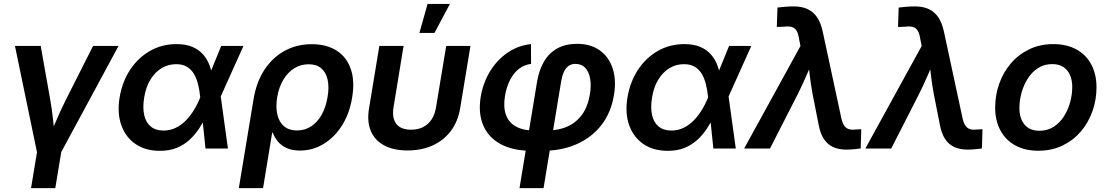

<svg xmlns="http://www.w3.org/2000/svg" viewBox="-20 -766 5706 990"><path d="M172.4 26.9 57.1 -529.3H189.9L239.7 -248Q248 -201.2 252.9 -153.8Q257.8 -106.4 263.2 -58.6H232.9Q253.9 -106.4 274.2 -153.6Q294.4 -200.7 317.9 -248L460 -529.3H591.3L291 26.9ZM140.1 204.1 174.3 -2.9H299.3L265.1 204.1Z M804.7 11.7Q730 11.7 678.7 -23.4Q627.4 -58.6 605.5 -120.8Q583.5 -183.1 596.7 -263.2Q610.4 -344.7 651.1 -406.5Q691.9 -468.3 753.4 -503.4Q814.9 -538.6 890.6 -538.6Q939 -538.6 972.7 -523.9Q1006.3 -509.3 1028.1 -484.1Q1049.8 -459 1061.3 -426.8Q1072.8 -394.5 1077.1 -359.4H1111.3L1117.7 -272L1155.3 0H1039.6L1012.2 -266.1Q1008.8 -301.8 1001 -332.5Q993.2 -363.3 979.2 -386.2Q965.3 -409.2 943.1 -422.1Q920.9 -435.1 888.2 -435.1Q846.7 -435.1 812.5 -414.1Q778.3 -393.1 755.1 -354.7Q731.9 -316.4 723.6 -263.7Q714.8 -211.4 723.4 -173.1Q731.9 -134.8 757.3 -113.8Q782.7 -92.8 823.2 -92.8Q856 -92.8 884.5 -106.2Q913.1 -119.6 936.8 -143.3Q960.4 -167 979.5 -197.8Q998.5 -228.5 1012.2 -263.2L1120.6 -529.3H1235.4L1115.7 -263.2L1079.6 -172.9H1046.4Q1028.8 -137.2 1007.1 -104Q985.4 -70.8 956.8 -44.7Q928.2 -18.6 890.9 -3.4Q853.5 11.7 804.7 11.7Z M1211.4 204.1 1287.6 -255.9Q1302.2 -343.8 1344 -407Q1385.7 -470.2 1448.2 -504.2Q1510.7 -538.1 1587.9 -538.1Q1663.6 -538.1 1715.1 -505.4Q1766.6 -472.7 1788.3 -411.4Q1810.1 -350.1 1795.9 -264.2Q1782.7 -181.2 1743.7 -119.4Q1704.6 -57.6 1648.4 -23.7Q1592.3 10.3 1526.9 10.3Q1486.3 10.3 1458.5 -2.4Q1430.7 -15.1 1413.3 -35.9Q1396 -56.6 1386.7 -81.5H1383.3L1336.4 204.1ZM1510.7 -93.3Q1552.2 -93.3 1584.7 -114.7Q1617.2 -136.2 1638.9 -175Q1660.6 -213.9 1668.9 -265.1Q1677.7 -316.4 1669.4 -354.5Q1661.1 -392.6 1636.7 -413.6Q1612.3 -434.6 1571.3 -434.6Q1530.3 -434.6 1496.8 -413.6Q1463.4 -392.6 1440.7 -354.5Q1418 -316.4 1409.2 -265.1Q1400.9 -213.4 1410.2 -174.6Q1419.4 -135.7 1445.1 -114.5Q1470.7 -93.3 1510.7 -93.3Z M2081.5 9.8Q2009.3 9.8 1960.7 -16.4Q1912.1 -42.5 1891.8 -91.1Q1871.6 -139.6 1882.8 -207L1936 -529.3H2061L2009.3 -214.4Q2002.9 -176.3 2011.5 -150.1Q2020 -124 2042.2 -110.6Q2064.5 -97.2 2099.6 -97.2Q2134.8 -97.2 2161.4 -110.6Q2188 -124 2205.3 -150.1Q2222.7 -176.3 2228.5 -214.4L2280.8 -529.3H2405.8L2352.5 -207Q2341.3 -139.6 2304.9 -91.1Q2268.6 -42.5 2211.7 -16.4Q2154.8 9.8 2081.5 9.8ZM2142.6 -596.2 2184.6 -745.6H2299.8L2220.2 -596.2Z M2658.7 204.1 2749.5 -346.2Q2759.8 -406.2 2785.6 -449.7Q2811.5 -493.2 2854 -516.6Q2896.5 -540 2955.6 -540Q3025.4 -540 3072.5 -506.3Q3119.6 -472.7 3139.2 -412.8Q3158.7 -353 3145.5 -274.9Q3130.9 -185.5 3081.1 -121.3Q3031.2 -57.1 2953.4 -22.7Q2875.5 11.7 2776.4 11.7H2723.1Q2626 11.7 2562 -22.7Q2498 -57.1 2471.4 -120.4Q2444.8 -183.6 2459 -268.6Q2471.2 -339.8 2506.8 -398.2Q2542.5 -456.5 2596.4 -493.9Q2650.4 -531.2 2717.8 -538.6L2718.3 -436.5Q2683.6 -432.6 2656 -411.1Q2628.4 -389.6 2610.1 -354Q2591.8 -318.4 2584 -272.9Q2574.2 -213.4 2589.1 -173.1Q2604 -132.8 2642.3 -112.5Q2680.7 -92.3 2740.7 -92.3H2793.9Q2856.9 -92.3 2904.3 -113Q2951.7 -133.8 2981.4 -175.3Q3011.2 -216.8 3021.5 -278.8Q3029.3 -324.7 3022.9 -360.4Q3016.6 -396 2997.6 -416.3Q2978.5 -436.5 2946.8 -436.5Q2924.8 -436.5 2910.2 -425Q2895.5 -413.6 2886.7 -393.3Q2877.9 -373 2873.5 -346.7L2782.7 204.1Z M3423.3 11.7Q3348.6 11.7 3297.4 -23.4Q3246.1 -58.6 3224.1 -120.8Q3202.1 -183.1 3215.3 -263.2Q3229 -344.7 3269.8 -406.5Q3310.5 -468.3 3372.1 -503.4Q3433.6 -538.6 3509.3 -538.6Q3557.6 -538.6 3591.3 -523.9Q3625 -509.3 3646.7 -484.1Q3668.5 -459 3679.9 -426.8Q3691.4 -394.5 3695.8 -359.4H3730L3736.3 -272L3773.9 0H3658.2L3630.9 -266.1Q3627.4 -301.8 3619.6 -332.5Q3611.8 -363.3 3597.9 -386.2Q3584 -409.2 3561.8 -422.1Q3539.6 -435.1 3506.8 -435.1Q3465.3 -435.1 3431.2 -414.1Q3397 -393.1 3373.8 -354.7Q3350.6 -316.4 3342.3 -263.7Q3333.5 -211.4 3342 -173.1Q3350.6 -134.8 3376 -113.8Q3401.4 -92.8 3441.9 -92.8Q3474.6 -92.8 3503.2 -106.2Q3531.7 -119.6 3555.4 -143.3Q3579.1 -167 3598.1 -197.8Q3617.2 -228.5 3630.9 -263.2L3739.3 -529.3H3854L3734.4 -263.2L3698.2 -172.9H3665Q3647.5 -137.2 3625.7 -104Q3604 -70.8 3575.4 -44.7Q3546.9 -18.6 3509.5 -3.4Q3472.2 11.7 3423.3 11.7Z M3816.9 0 4107.4 -528.8 4099.1 -570.8Q4095.2 -595.7 4086.2 -609.1Q4077.1 -622.6 4062 -627Q4046.9 -631.3 4023.4 -628.4L3985.4 -627L3988.8 -727.1Q4006.3 -729.5 4028.6 -731.2Q4050.8 -732.9 4073.7 -732.9Q4114.3 -732.9 4143.8 -719.2Q4173.3 -705.6 4192.6 -677.5Q4211.9 -649.4 4221.7 -605L4317.9 -157.7Q4323.2 -132.8 4332.5 -118.9Q4341.8 -105 4356.2 -100.3Q4370.6 -95.7 4391.1 -98.1L4420.9 -99.6L4418 -0.5Q4403.3 1.5 4384 3.4Q4364.7 5.4 4344.2 5.4Q4304.2 5.4 4275.1 -8.1Q4246.1 -21.5 4227.8 -49.8Q4209.5 -78.1 4201.2 -122.6L4169.9 -281.2Q4161.1 -328.6 4155.5 -375.5Q4149.9 -422.4 4145 -470.2H4178.7Q4157.7 -422.4 4137.5 -375.2Q4117.2 -328.1 4093.8 -281.2L3950.2 0Z M4441.9 0 4732.4 -528.8 4724.1 -570.8Q4720.2 -595.7 4711.2 -609.1Q4702.1 -622.6 4687 -627Q4671.9 -631.3 4648.4 -628.4L4610.4 -627L4613.8 -727.1Q4631.3 -729.5 4653.6 -731.2Q4675.8 -732.9 4698.7 -732.9Q4739.3 -732.9 4768.8 -719.2Q4798.3 -705.6 4817.6 -677.5Q4836.9 -649.4 4846.7 -605L4942.9 -157.7Q4948.2 -132.8 4957.5 -118.9Q4966.8 -105 4981.2 -100.3Q4995.6 -95.7 5016.1 -98.1L5045.9 -99.6L5043 -0.5Q5028.3 1.5 5009 3.4Q4989.7 5.4 4969.2 5.4Q4929.2 5.4 4900.1 -8.1Q4871.1 -21.5 4852.8 -49.8Q4834.5 -78.1 4826.2 -122.6L4794.9 -281.2Q4786.1 -328.6 4780.5 -375.5Q4774.9 -422.4 4770 -470.2H4803.7Q4782.7 -422.4 4762.5 -375.2Q4742.2 -328.1 4718.8 -281.2L4575.2 0Z M5334 11.2Q5264.6 11.2 5214.8 -16.4Q5165 -43.9 5138.2 -94Q5111.3 -144 5111.3 -210.9Q5111.3 -275.4 5132.3 -334.5Q5153.3 -393.6 5192.6 -439.5Q5231.9 -485.4 5287.4 -512Q5342.8 -538.6 5411.1 -538.6Q5480.5 -538.6 5530.5 -511Q5580.6 -483.4 5607.2 -433.1Q5633.8 -382.8 5633.8 -315.4Q5633.8 -251.5 5613 -192.6Q5592.3 -133.8 5553 -87.9Q5513.7 -42 5458.5 -15.4Q5403.3 11.2 5334 11.2ZM5339.4 -91.8Q5381.3 -91.8 5413.1 -112.3Q5444.8 -132.8 5466.1 -166.3Q5487.3 -199.7 5498 -239.5Q5508.8 -279.3 5508.8 -317.4Q5508.8 -353.5 5496.8 -380.1Q5484.9 -406.7 5461.9 -421.1Q5439 -435.5 5405.8 -435.5Q5363.8 -435.5 5332.3 -415Q5300.8 -394.5 5279.5 -361.1Q5258.3 -327.6 5247.3 -287.8Q5236.3 -248 5236.3 -209Q5236.3 -155.3 5262.9 -123.5Q5289.6 -91.8 5339.4 -91.8Z"/></svg>

Font: Inter 24pt SemiBold
Style: Italic
Weight: 600
Italic angle: -9.3988°
Designer: Rasmus Andersson
Foundry: rsms
Version: Version 4.001;git-66647c0bb